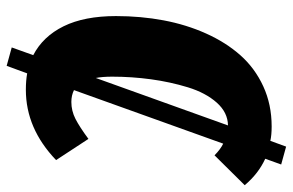

<svg xmlns="http://www.w3.org/2000/svg" viewBox="-170 -626 871 571"><g transform="rotate(90 265.5 -340.5)"><path d="M283.2 -117.2Q309.6 -117.2 333.5 -129.4Q357.4 -141.6 393.1 -168L456.1 -71.8Q362.3 18.1 247.1 18.1Q219.7 18.1 198.2 14.2L175.8 75.2L121.1 60.1L144 -3.9Q88.4 -32.7 58.1 -94.2Q27.8 -155.8 27.8 -250Q27.8 -323.7 40.5 -391.4Q53.2 -459 79.6 -517.8Q106 -576.7 144.3 -619.9Q182.6 -663.1 236.8 -688Q291 -712.9 356 -712.9Q381.3 -712.9 398.9 -709L416 -755.9L469.2 -741.2L452.1 -693.8Q496.1 -673.8 530.8 -632.8L441.9 -543Q424.3 -560.5 407.2 -568.8L248 -125Q263.7 -117.2 283.2 -117.2ZM208 -238.8Q208 -209 211.9 -189.9L353 -583Q314.5 -582.5 285.2 -549.6Q255.9 -516.6 239.7 -463.9Q223.6 -411.1 215.8 -354Q208 -296.9 208 -238.8Z"/></g></svg>

Font: Fira Sans Compressed ExtraBold
Style: Italic
Weight: 800
Width: 3
Italic angle: -8°
Designer: Carrois Corporate & Edenspiekermann AG
Foundry: Carrois Corporate GbR & Edenspiekermann AG
Version: Version 4.203;PS 004.203;hotconv 1.0.88;makeotf.lib2.5.64775